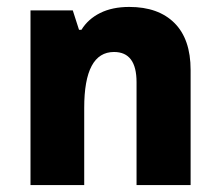

<svg xmlns="http://www.w3.org/2000/svg" viewBox="-20 -534 635 554"><path d="M68 0V-504H190L208 -448H215Q234 -479 269 -496.5Q304 -514 353 -514Q437 -514 483.5 -467.5Q530 -421 530 -332V0H374V-297Q374 -384 309 -384Q223 -384 223 -223V0Z"/></svg>

Font: Noto Sans Armenian SemiCondensed ExtraBold
Style: Regular
Weight: 800
Width: 4
Designer: Monotype Design Team
Foundry: Monotype Imaging Inc.
Version: Version 2.008; ttfautohint (v1.8.4.7-5d5b)